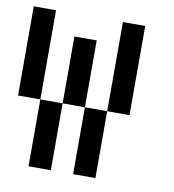

<svg xmlns="http://www.w3.org/2000/svg" viewBox="-70 -729 640 707"><g transform="rotate(10 250.0 -375.5)"><path d="M0 -333.3V-666.7H83.3V-333.3ZM83.3 -83.3V-333.3H166.7V-83.3ZM166.7 -333.3V-583.3H250V-333.3ZM250 -83.3V-333.3H333.3V-83.3ZM333.3 -333.3V-666.7H416.7V-333.3Z"/></g></svg>

Font: GalmuriMono11 Regular
Style: Regular
Weight: 400
Designer: Lee Minseo (quiple)
Version: Version 2.399;hotconv 1.1.1;makeotfexe 2.6.0 DEVELOPMENT